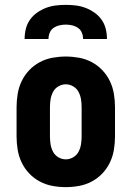

<svg xmlns="http://www.w3.org/2000/svg" viewBox="-20 -760 540 788"><path d="M250 8Q223 8 195.5 3Q168 -2 143.5 -15Q119 -28 100 -48Q81 -68 69 -93Q57 -118 52.5 -145.5Q48 -173 48 -200V-320Q48 -347 52.5 -374.5Q57 -402 69 -427Q81 -452 100 -472Q119 -492 143.5 -505Q168 -518 195.5 -523Q223 -528 250 -528Q277 -528 304.5 -523Q332 -518 356.5 -505Q381 -492 400 -472Q419 -452 431 -427Q443 -402 447.5 -374.5Q452 -347 452 -320V-200Q452 -173 447.5 -145.5Q443 -118 431 -93Q419 -68 400 -48Q381 -28 356.5 -15Q332 -2 304.5 3Q277 8 250 8ZM250 -106Q266 -106 280.5 -114.5Q295 -123 302.5 -137.5Q310 -152 312.5 -168Q315 -184 315 -200V-320Q315 -336 312.5 -352Q310 -368 302.5 -382.5Q295 -397 280.5 -405.5Q266 -414 250 -414Q234 -414 219.5 -405.5Q205 -397 197.5 -382.5Q190 -368 187.5 -352Q185 -336 185 -320V-200Q185 -184 187.5 -168Q190 -152 197.5 -137.5Q205 -123 219.5 -114.5Q234 -106 250 -106ZM81 -600Q81 -621 86 -641.5Q91 -662 103 -679Q115 -696 132 -708Q149 -720 168.5 -727.5Q188 -735 208.5 -737.5Q229 -740 250 -740Q271 -740 291.5 -737.5Q312 -735 331.5 -727.5Q351 -720 368 -708Q385 -696 397 -679Q409 -662 414 -641.5Q419 -621 419 -600H321Q321 -613 316 -625.5Q311 -638 300 -645.5Q289 -653 276 -656Q263 -659 250 -659Q237 -659 224 -656Q211 -653 200 -645.5Q189 -638 184 -625.5Q179 -613 179 -600Z"/></svg>

Font: Iosevka SS04 Heavy
Style: Regular
Weight: 900
Monospace: yes
Designer: Belleve Invis
Foundry: Belleve Invis
Version: Version 19.0.0; ttfautohint (v1.8.4)